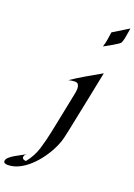

<svg xmlns="http://www.w3.org/2000/svg" viewBox="-331 -992 973 1395"><g transform="rotate(20 155.5 -294.5)"><path d="M420.9 -913.1Q418 -897.9 415 -876.2Q412.1 -854.5 407.5 -832.8Q402.8 -811 396 -796.4Q393.6 -791 377.9 -780.5Q362.3 -770 341.6 -757.8Q320.8 -745.6 302.7 -735.8Q284.7 -726.1 277.8 -722.7Q287.6 -751 292 -780.5Q296.4 -810.1 300.8 -839.4ZM350.6 -541Q330.1 -437 308.8 -333.3Q287.6 -229.5 266.1 -125.5Q260.3 -95.2 253.7 -64.9Q247.1 -34.7 240.2 -4.4Q231 35.2 209.5 79.8Q188 124.5 157 167.7Q126 210.9 88.1 246.3Q50.3 281.7 7.6 302.7Q-35.2 323.7 -79.6 323.7Q-88.9 323.7 -99.4 320.1Q-109.9 316.4 -109.9 304.7Q-109.9 289.6 -93.3 274.7Q-76.7 259.8 -53 246.1Q-29.3 232.4 -7.3 220.9Q14.6 209.5 25.9 201.7Q19.5 206.5 13.7 214.1Q7.8 221.7 7.8 230.5Q7.8 241.2 16.1 246.1Q24.4 251 33.7 251H37.1Q83.5 193.8 104.2 126Q125 58.1 139.2 -12.2Q154.8 -90.3 171.1 -168.7Q187.5 -247.1 202.6 -325.2Q205.1 -336.4 206.8 -347.7Q208.5 -358.9 208.5 -370.1Q208.5 -387.7 201.4 -400.4Q194.3 -413.1 174.3 -413.1Q162.1 -413.1 149.9 -411.1Q137.7 -409.2 125.5 -406.2Q180.2 -442.9 236.8 -475.8Q293.5 -508.8 350.6 -541Z"/></g></svg>

Font: Lugrasimo
Style: Regular
Weight: 400
Designer: The DocRepair Project, Astigmatic (AOETI)
Foundry: Google
Version: Version 1.001